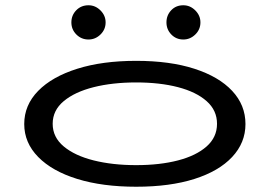

<svg xmlns="http://www.w3.org/2000/svg" viewBox="-20 -701 1040 729"><path d="M497 8Q369 8 273.5 -21.5Q178 -51 125 -105Q72 -159 72 -230Q72 -302 125 -356Q178 -410 273.5 -440Q369 -470 497 -470Q625 -470 718 -440Q811 -410 861.5 -356Q912 -302 912 -230Q912 -159 861.5 -105Q811 -51 718 -21.5Q625 8 497 8ZM497 -74Q587 -74 656 -92Q725 -110 764.5 -145Q804 -180 804 -231Q804 -282 764.5 -317Q725 -352 656 -370Q587 -388 497 -388Q407 -388 335.5 -370Q264 -352 222 -317Q180 -282 180 -231Q180 -180 222 -145Q264 -110 335.5 -92Q407 -74 497 -74ZM316 -551Q289 -551 270 -570Q251 -589 251 -616Q251 -643 269.5 -662Q288 -681 316 -681Q342 -681 361.5 -661.5Q381 -642 381 -616Q381 -589 361.5 -570Q342 -551 316 -551ZM676 -551Q649 -551 630.5 -570Q612 -589 612 -616Q612 -643 630 -662Q648 -681 676 -681Q702 -681 721.5 -661.5Q741 -642 741 -616Q741 -589 721.5 -570Q702 -551 676 -551Z"/></svg>

Font: Inconsolata UltraExpanded Medium
Style: Regular
Weight: 500
Width: 9
Monospace: yes
Designer: Raph Levien, Cyreal, Brenton Simpson
Foundry: Raph Levien, Cyreal, Google
Version: Version 3.001; ttfautohint (v1.8.2.53-6de2)